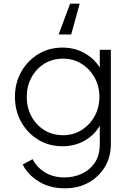

<svg xmlns="http://www.w3.org/2000/svg" viewBox="-20 -801 703 1041"><path d="M331 220Q251 220 191 183.5Q131 147 103 91L157 62Q179 106 223.5 133.5Q268 161 330 161Q379 161 422.5 141.5Q466 122 493.5 82Q521 42 521 -20V-119Q490 -67 437 -37.5Q384 -8 320 -8Q245 -8 186.5 -44Q128 -80 94.5 -140.5Q61 -201 61 -276Q61 -350 94.5 -410.5Q128 -471 186.5 -507Q245 -543 319 -543Q384 -543 436.5 -514Q489 -485 521 -435V-531H581V-20Q581 50 548.5 104Q516 158 460 189Q404 220 331 220ZM322 -68Q378 -68 422.5 -96Q467 -124 493 -171Q519 -218 519 -276Q519 -333 493 -380Q467 -427 422.5 -455Q378 -483 322 -483Q264 -483 219.5 -455Q175 -427 150 -380Q125 -333 125 -276Q125 -218 150 -171Q175 -124 219.5 -96Q264 -68 322 -68ZM298 -614 360 -781H412L366 -614Z"/></svg>

Font: Plus Jakarta Sans Light
Style: Regular
Weight: 300
Designer: Gumpita Rahayu
Foundry: Tokotype
Version: Version 2.006; ttfautohint (v1.8.4.7-5d5b)